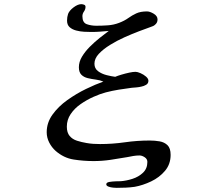

<svg xmlns="http://www.w3.org/2000/svg" viewBox="-20 -786 1040 925"><path d="M802 -40Q802 5 775 37Q748 69 708 88Q668 107 629 114Q608 117 586 118Q564 119 542 119Q537 119 525 118Q513 117 502.5 113Q492 109 492 102Q492 93 507 90.5Q522 88 539 87.5Q556 87 562 87Q589 85 618.5 75.5Q648 66 669 46Q690 26 690 -6Q690 -20 677 -28.5Q664 -37 652 -37Q637 -37 622 -34.5Q607 -32 593 -29Q553 -22 512.5 -16Q472 -10 431 -10Q382 -10 334.5 -17.5Q287 -25 248 -59Q229 -76 217 -99.5Q205 -123 205 -149Q205 -195 233 -234Q261 -273 304.5 -304Q348 -335 394.5 -357.5Q441 -380 478 -393Q462 -400 442 -402.5Q422 -405 403 -409.5Q384 -414 372 -426Q360 -438 360 -462Q360 -488 375 -513Q390 -538 413 -561Q436 -584 460.5 -603.5Q485 -623 504 -637Q483 -635 462 -633.5Q441 -632 420 -632Q405 -632 385.5 -633Q366 -634 347 -639Q328 -644 315.5 -655Q303 -666 303 -687Q303 -704 308 -719Q314 -735 334.5 -750.5Q355 -766 372 -766Q377 -766 384.5 -763.5Q392 -761 392 -753Q392 -741 384.5 -730.5Q377 -720 377 -708Q377 -677 398 -669.5Q419 -662 444 -662Q472 -662 500 -664Q528 -666 554 -676Q580 -686 598 -699Q616 -712 636.5 -721.5Q657 -731 688 -731Q702 -731 720.5 -720Q739 -709 739 -692Q739 -676 726 -666Q722 -662 715 -659.5Q708 -657 703 -655Q683 -648 650 -635.5Q617 -623 580 -606.5Q543 -590 510 -569.5Q477 -549 456 -526.5Q435 -504 435 -479Q435 -456 452.5 -443Q470 -430 494 -424Q518 -418 535 -416Q547 -421 565.5 -426.5Q584 -432 602.5 -436Q621 -440 633 -440Q642 -440 657 -433.5Q672 -427 683.5 -417Q695 -407 695 -397Q695 -384 684 -377.5Q673 -371 662 -369Q650 -366 638 -365Q626 -364 614 -363Q583 -359 552 -354Q521 -349 490 -341Q463 -334 430.5 -319.5Q398 -305 368.5 -284.5Q339 -264 320.5 -236.5Q302 -209 302 -176Q302 -147 315.5 -131Q329 -115 351 -108Q373 -101 397 -97Q414 -94 430 -93Q446 -92 462 -92Q522 -92 581.5 -100.5Q641 -109 701 -109Q726 -109 749 -105Q772 -101 787 -86.5Q802 -72 802 -40Z"/></svg>

Font: Kaisei Decol
Style: Bold
Weight: 700
Designer: Font-Kai, 金井和夫
Foundry: KAZUO KANAI
Version: Version 5.003